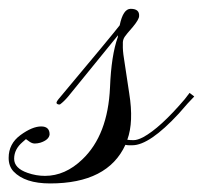

<svg xmlns="http://www.w3.org/2000/svg" viewBox="-144 -413 469 444"><path d="M158.2 -392.6Q178.7 -392.6 177.7 -376Q177.7 -368.2 163.1 -350.6Q148.4 -334 144.5 -328.1Q140.6 -322.3 140.1 -315.4V-309.6Q139.6 -296.4 142.6 -278.3L154.8 -197.3Q165.5 -130.9 150.4 -89.8Q156.2 -88.9 165 -88.9Q173.8 -88.9 187 -95.7Q226.6 -117.2 283.2 -183.6L294.4 -198.2L305.2 -189.9Q299.3 -184.1 290 -173.8L269.5 -150.4Q201.7 -77.1 162.1 -77.1H153.8Q149.9 -77.1 146 -78.1Q105 11.2 -28.3 11.2Q-86.4 11.2 -112.8 -16.6Q-124 -28.8 -124 -47.9Q-124 -80.6 -96.7 -100.6Q-69.3 -120.6 -48.8 -120.6Q-29.3 -120.6 -29.3 -102.1Q-30.8 -89.4 -50.8 -83Q-57.6 -81.1 -63.5 -81.1Q-69.3 -81.1 -75.2 -85Q-81.1 -88.9 -84 -91.3Q-86.9 -88.4 -91.8 -84.5Q-111.3 -67.9 -111.3 -45.9Q-111.3 -23.9 -80.1 -13.2Q-60.5 -6.3 -40 -6.3Q6.8 -6.3 46.4 -44.4Q105.5 -100.6 110.4 -210.9Q113.3 -285.2 128.4 -327.1Q128.9 -328.6 128.9 -331.5L13.7 -189.9Q3.9 -178.2 -5.4 -171.4Q-11.2 -170.9 -13.2 -174.3Q-14.2 -176.8 -8.8 -183.6Q117.2 -334 132.8 -354.5Q140.6 -392.6 158.2 -392.6Z"/></svg>

Font: PinyonScript
Style: Regular
Weight: 400
Designer: Nicole Fally
Foundry: Nicole Fally
Version: Version 1.005